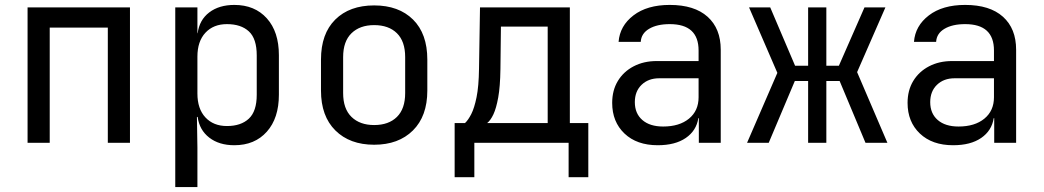

<svg xmlns="http://www.w3.org/2000/svg" viewBox="-20 -580 4240 780"><path d="M92 0V-550H508V0H418V-468H182V0Z M692 180V-550H782V-445H783Q790 -499 830 -529.5Q870 -560 932 -560Q1015 -560 1064 -505.5Q1113 -451 1113 -356V-195Q1113 -100 1064 -45Q1015 10 932 10Q870 10 830 -21Q790 -52 783 -105H780L782 20V180ZM902 -68Q959 -68 991 -98Q1023 -128 1023 -195V-355Q1023 -423 991 -452.5Q959 -482 902 -482Q847 -482 814.5 -447Q782 -412 782 -350V-200Q782 -138 814.5 -103Q847 -68 902 -68Z M1500 8Q1401 8 1342.5 -50Q1284 -108 1284 -212V-338Q1284 -443 1342 -500.5Q1400 -558 1500 -558Q1600 -558 1658 -500.5Q1716 -443 1716 -338V-212Q1716 -108 1657.5 -50Q1599 8 1500 8ZM1500 -72Q1559 -72 1592.5 -105Q1626 -138 1626 -202V-348Q1626 -412 1592.5 -445Q1559 -478 1500 -478Q1442 -478 1408 -445Q1374 -412 1374 -348V-202Q1374 -138 1408 -105Q1442 -72 1500 -72Z M1827 140V-80H1869Q1882 -92 1894.5 -116.5Q1907 -141 1916 -185Q1925 -229 1926 -301L1930 -550H2295V-80H2370V140H2290V0H1907V140ZM1959 -80H2205V-472H2015L2013 -299Q2012 -228 2004 -184Q1996 -140 1984.5 -115.5Q1973 -91 1959 -80Z M2652 10Q2567 10 2517 -37.5Q2467 -85 2467 -162Q2467 -213 2490 -251Q2513 -289 2554 -310.5Q2595 -332 2648 -332H2818V-375Q2818 -482 2701 -482Q2649 -482 2617 -463Q2585 -444 2583 -410H2493Q2498 -475 2553.5 -517.5Q2609 -560 2701 -560Q2801 -560 2854.5 -512Q2908 -464 2908 -378V0H2819V-100H2817Q2809 -49 2766 -19.5Q2723 10 2652 10ZM2674 -66Q2740 -66 2779 -98Q2818 -130 2818 -185V-262H2658Q2614 -262 2586.5 -235.5Q2559 -209 2559 -165Q2559 -119 2589.5 -92.5Q2620 -66 2674 -66Z M3015 0 3138 -284 3023 -550H3109L3210 -313H3263V-550H3337V-313H3388L3492 -550H3577L3462 -287L3585 0H3496L3391 -251H3337V0H3263V-251H3209L3103 0Z M3852 10Q3767 10 3717 -37.5Q3667 -85 3667 -162Q3667 -213 3690 -251Q3713 -289 3754 -310.5Q3795 -332 3848 -332H4018V-375Q4018 -482 3901 -482Q3849 -482 3817 -463Q3785 -444 3783 -410H3693Q3698 -475 3753.5 -517.5Q3809 -560 3901 -560Q4001 -560 4054.5 -512Q4108 -464 4108 -378V0H4019V-100H4017Q4009 -49 3966 -19.5Q3923 10 3852 10ZM3874 -66Q3940 -66 3979 -98Q4018 -130 4018 -185V-262H3858Q3814 -262 3786.5 -235.5Q3759 -209 3759 -165Q3759 -119 3789.5 -92.5Q3820 -66 3874 -66Z"/></svg>

Font: JetBrainsMonoNL NF
Style: Regular
Weight: 400
Designer: Philipp Nurullin, Konstantin Bulenkov
Foundry: JetBrains
Version: Version 2.304; ttfautohint (v1.8.4.7-5d5b);Nerd Fonts 3.2.1